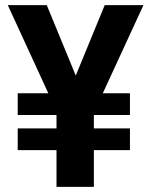

<svg xmlns="http://www.w3.org/2000/svg" viewBox="-20 -727 589 747"><path d="M309.2 -349.3 209.2 -274.7 10.3 -707H162ZM387.4 -707H538.1L338.7 -274.7L241.4 -352ZM345.2 0H199.8V-372.2H345.2ZM485.6 -279.7H48.9V-364.1H485.6ZM485.6 -142.9H48.9V-227.4H485.6Z"/></svg>

Font: Pretendard GOV Variable
Style: Regular
Weight: 400
Designer: Base glyphs from Inter by Rasmus Andersson; Hangul glyphs from Noto Sans CJK(Source Han Sans) by Jang Soo-young and Kang
Foundry: Kil Hyung-jin
Version: Version 1.307;Glyphs 3.2 (3192)